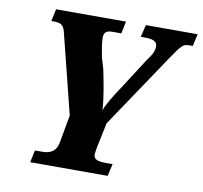

<svg xmlns="http://www.w3.org/2000/svg" viewBox="-79 -799 934 884"><g transform="rotate(10 387.5 -357.0)"><path d="M118 0H480L493 -57H463C429 -57 404 -61 404 -87C404 -93 406 -100 408 -116L433 -237L660 -575C709 -648 717 -657 744 -657H762L775 -714H533L519 -657H539C581 -657 596 -646 596 -625C596 -604 588 -587 563 -554L477 -420C440 -365 412 -318 404 -293C401 -352 387 -421 375 -480L359 -534C352 -570 347 -601 347 -622C347 -644 355 -657 385 -657H428L440 -714H113L101 -657H114C151 -657 160 -645 168 -611L260 -243L237 -116C229 -67 197 -57 164 -57H130Z"/></g></svg>

Font: Noto Serif SemiCondensed Extra
Style: Italic
Weight: 800
Width: 4
Italic angle: -12°
Designer: Monotype Design Team
Foundry: Monotype Imaging Inc.
Version: Version 1.901